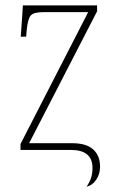

<svg xmlns="http://www.w3.org/2000/svg" viewBox="-20 -556 449 712"><path d="M301 136Q311 122 317 105.5Q323 89 323 67Q323 0 243 0H56V-22L307 -511H141Q104 -511 93.5 -498Q83 -485 79 -444L77 -420H57L65 -536H340V-514L88 -25H247Q300 -25 325.5 -2Q351 21 351 62Q351 90 336.5 111Q322 132 301 136Z"/></svg>

Font: Noto Serif Condensed Thin
Style: Regular
Weight: 100
Width: 3
Designer: Monotype Design Team
Foundry: Monotype Imaging Inc.
Version: Version 2.013; ttfautohint (v1.8.4.7-5d5b)